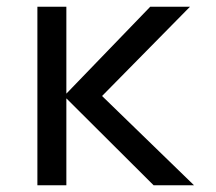

<svg xmlns="http://www.w3.org/2000/svg" viewBox="-20 -550 640 570"><path d="M91 0V-530H177V-272L426 -530H544L283 -265L556 0H436L177 -258V0Z"/></svg>

Font: Geist Mono
Style: Regular
Weight: 400
Monospace: yes
Designer: Basement.studio, Andrés Briganti, Mateo Zaragoza
Foundry: Basement.studio, Vercel, Andrés Briganti, Guido Ferreyra, Mateo Zaragoza
Version: Version 1.500; ttfautohint (v1.8.4.7-5d5b)